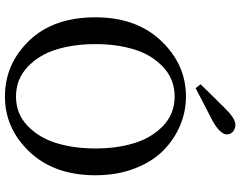

<svg xmlns="http://www.w3.org/2000/svg" viewBox="-122 -878 1015 812"><g transform="rotate(90 386.0 -471.5)"><path d="M335.9 -811.5Q371.1 -848.6 439.5 -917Q481.4 -959 506.8 -959Q524.4 -959 536.1 -948.7Q547.9 -938.5 547.9 -922.9Q547.9 -895.5 492.2 -863.3Q447.3 -839.8 352.5 -791ZM188.5 -530.8Q166 -457 166 -367.2Q166 -277.3 188.5 -203.1Q210.9 -128.9 262.7 -80.1Q314.5 -31.2 387.7 -31.2Q460.9 -31.2 511.7 -80.1Q562.5 -128.9 585 -203.1Q607.4 -277.3 607.4 -367.2Q607.4 -457 585 -530.8Q562.5 -604.5 511.7 -653.3Q460.9 -702.1 387.7 -702.1Q314.5 -702.1 262.7 -653.3Q210.9 -604.5 188.5 -530.8ZM387.7 -750Q452.1 -750 511.7 -724.6Q571.3 -699.2 618.2 -651.9Q665 -604.5 692.9 -530.8Q720.7 -457 720.7 -367.2Q720.7 -193.4 622.1 -88.9Q523.4 15.6 387.7 15.6Q250 15.6 151.4 -86.9Q52.7 -189.5 52.7 -367.2Q52.7 -540 152.3 -645Q252 -750 387.7 -750Z"/></g></svg>

Font: GenYoMin TW TTF Medium
Style: Regular
Weight: 500
Version: Version 1.300